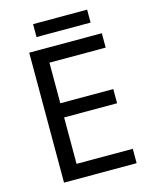

<svg xmlns="http://www.w3.org/2000/svg" viewBox="-126 -937 807 1019"><g transform="rotate(-15 278.0 -427.5)"><path d="M496 0H97V-714H496V-635H187V-412H478V-334H187V-79H496ZM453 -855V-784H156V-855Z"/></g></svg>

Font: Noto Sans Old Sogdian
Style: Regular
Weight: 400
Designer: Monotype Design Team
Foundry: Monotype Imaging Inc.
Version: Version 2.002; ttfautohint (v1.8.4.7-5d5b)